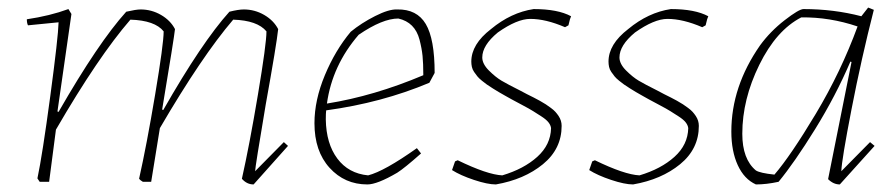

<svg xmlns="http://www.w3.org/2000/svg" viewBox="-20 -481 2364 508"><path d="M651 7Q633 7 620 -8Q640 -97 662.5 -231Q685 -365 685 -398Q661 -427 597 -429Q514 -332 403 -142L380 0H358Q351 -4 348 -8Q368 -97 390.5 -231Q413 -365 413 -398Q390 -427 325 -429Q240 -331 128 -138L110 0H85L79 -9Q92 -70 113 -226.5Q134 -383 135 -422L54 -414Q51 -420 51 -430Q112 -439 161 -457L169 -444L132 -186L135 -185Q240 -368 314 -450Q340 -456 352 -456Q381 -456 406 -441.5Q431 -427 443 -404Q441 -383 409 -191L412 -190Q514 -369 587 -450Q611 -456 625 -456Q654 -456 679 -441.5Q704 -427 716 -404Q712 -365 683 -204Q655 -38 655 -28L731 -105L742 -95Z M952 7Q892 7 852 -37Q812 -81 812 -155Q812 -216 839.5 -282Q867 -348 908 -397Q936 -420 972.5 -438.5Q1009 -457 1031 -456Q1083 -457 1106.5 -417.5Q1130 -378 1130 -288L1116 -262Q990 -209 843 -189Q842 -181 842 -165Q843 -101 872.5 -61.5Q902 -22 954 -17Q997 -28 1083 -89L1094 -75Q1050 -36 1031 -24Q978 7 952 7ZM929 -389Q859 -308 845 -207Q970 -227 1100 -282Q1100 -313 1098 -333Q1096 -353 1090 -376Q1084 -399 1070 -413Q1056 -427 1034 -432Q992 -432 929 -389Z M1292 7Q1270 7 1234 -5Q1198 -17 1176 -31L1184 -54L1191 -57Q1269 -19 1309 -17Q1366 -34 1401.5 -66Q1437 -98 1438 -142Q1437 -150 1431 -157.5Q1425 -165 1412.5 -173Q1400 -181 1390.5 -187Q1381 -193 1362 -203Q1343 -213 1334 -218Q1330 -220 1317 -227.5Q1304 -235 1299.5 -237.5Q1295 -240 1284 -247Q1273 -254 1268 -257.5Q1263 -261 1255 -267.5Q1247 -274 1243 -279Q1239 -284 1234.5 -290.5Q1230 -297 1228.5 -304Q1227 -311 1227 -318Q1227 -364 1279 -404Q1332 -448 1392 -457Q1456 -457 1491 -438L1488 -430L1484 -414L1475 -409Q1424 -431 1383 -431Q1348 -431 1297 -395Q1256 -361 1256 -329Q1256 -312 1273.5 -294.5Q1291 -277 1307 -267.5Q1323 -258 1357 -241Q1362 -238 1374 -232Q1386 -226 1392 -223Q1398 -220 1408 -214.5Q1418 -209 1424 -205Q1430 -201 1437.5 -195.5Q1445 -190 1449.5 -185Q1454 -180 1458 -174Q1462 -168 1464 -161.5Q1466 -155 1466 -148Q1466 -87 1416.5 -46.5Q1367 -6 1292 7Z M1655 7Q1633 7 1597 -5Q1561 -17 1539 -31L1547 -54L1554 -57Q1632 -19 1672 -17Q1729 -34 1764.5 -66Q1800 -98 1801 -142Q1800 -150 1794 -157.5Q1788 -165 1775.5 -173Q1763 -181 1753.5 -187Q1744 -193 1725 -203Q1706 -213 1697 -218Q1693 -220 1680 -227.5Q1667 -235 1662.5 -237.5Q1658 -240 1647 -247Q1636 -254 1631 -257.5Q1626 -261 1618 -267.5Q1610 -274 1606 -279Q1602 -284 1597.5 -290.5Q1593 -297 1591.5 -304Q1590 -311 1590 -318Q1590 -364 1642 -404Q1695 -448 1755 -457Q1819 -457 1854 -438L1851 -430L1847 -414L1838 -409Q1787 -431 1746 -431Q1711 -431 1660 -395Q1619 -361 1619 -329Q1619 -312 1636.5 -294.5Q1654 -277 1670 -267.5Q1686 -258 1720 -241Q1725 -238 1737 -232Q1749 -226 1755 -223Q1761 -220 1771 -214.5Q1781 -209 1787 -205Q1793 -201 1800.5 -195.5Q1808 -190 1812.5 -185Q1817 -180 1821 -174Q1825 -168 1827 -161.5Q1829 -155 1829 -148Q1829 -87 1779.5 -46.5Q1730 -6 1655 7Z M1980 7Q1949 -7 1932 -44Q1915 -81 1915 -133Q1915 -252 1991 -361Q2018 -398 2056 -427.5Q2094 -457 2106 -457Q2186 -457 2259 -438L2277 -461L2292 -455Q2259 -326 2233 -192Q2207 -58 2206 -28L2282 -105L2294 -95L2202 7Q2185 7 2171 -7L2233 -317L2230 -318Q2191 -227 2136.5 -139Q2082 -51 2040 0Q2008 7 1980 7ZM2029 -19Q2072 -69 2138.5 -180Q2205 -291 2249 -411Q2175 -436 2100 -435Q2034 -401 1989 -309.5Q1944 -218 1944 -127Q1944 -60 1980 -30Q1991 -23 2029 -19Z"/></svg>

Font: Albura ExtraLight
Style: Italic
Weight: 156
Italic angle: -7°
Designer: Mercedes Jáuregui
Foundry: Omnibus-Type Team
Version: Version 1.000